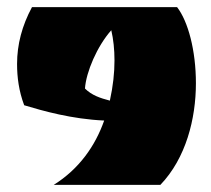

<svg xmlns="http://www.w3.org/2000/svg" viewBox="-20 -520 593 540"><path d="M70 -500C42 -448 28 -395 28 -340C28 -303 33 -264 48 -224C101 -208 182 -185 273 -181C248 -110 203 -45 131 0H431C503 -75 531 -186 531 -286C531 -378 509 -460 478 -500ZM289 -237C262 -244 238 -252 219 -271C222 -317 253 -390 293 -435C299 -409 302 -381 302 -350C302 -315 298 -278 289 -237Z"/></svg>

Font: Ruslan Display
Style: Regular
Weight: 400
Designer: Denis Masharov, Vladimir Rabdu
Foundry: Denis Masharov, Vladimir Rabdu
Version: Version 1.001